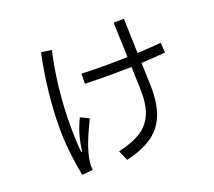

<svg xmlns="http://www.w3.org/2000/svg" viewBox="-136 -979 1327 1191"><g transform="rotate(-20 528.0 -383.5)"><path d="M804 -360Q808 -241 778 -163Q748 -85 682.5 -39Q617 7 510 31L481 -35Q579 -58 635 -95Q691 -132 716 -195.5Q741 -259 737 -361L732 -501Q644 -499 600 -499Q507 -499 425 -502L426 -568Q499 -565 585 -565Q634 -565 730 -567L722 -797L790 -798L797 -569Q906 -575 954 -580L958 -514Q907 -509 799 -503ZM265 -112Q270 -159 282.5 -207Q295 -255 324 -317L380 -290Q336 -200 315.5 -143Q295 -86 288 -36Q286 -18 286 -11Q286 -1 288 17L216 23Q183 -148 183 -295Q183 -526 236 -779L304 -769Q277 -650 264 -527Q251 -404 251 -294Q251 -181 259 -112Z"/></g></svg>

Font: PlemolJP
Style: Regular
Weight: 400
Monospace: yes
Version: v2.0.4; ttfautohint (v1.8.4.7-5d5b-dirty) -l 6 -r 45 -G 200 